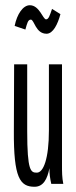

<svg xmlns="http://www.w3.org/2000/svg" viewBox="-20 -703 290 734"><path d="M179 -669C170 -643 166 -629 156 -629C144 -629 131 -683 94 -683C68 -683 45 -649 36 -604L77 -590C84 -615 87 -628 98 -628C111 -628 116 -574 158 -574C183 -574 201 -611 211 -649ZM112 11C146 11 161 -19 169 -60C169 -37 171 -23 176 0H222C217 -24 217 -47 217 -71V-457H167V-205C167 -96 146 -43 121 -43C98 -43 84 -47 84 -202V-457H34L33 -202C32 -24 56 11 112 11Z"/></svg>

Font: Inconsolata UltraCondensed Thin
Style: Regular
Weight: 100
Width: 1
Monospace: yes
Designer: Raph Levien, Cyreal, Brenton Simpson
Foundry: Raph Levien, Cyreal, Google
Version: Version 3.100